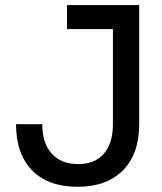

<svg xmlns="http://www.w3.org/2000/svg" viewBox="-20 -713 626 743"><path d="M280.3 9.8Q166 9.8 104 -54Q42 -117.7 42 -232.4H143.6Q143.6 -159.2 179.9 -118.7Q216.3 -78.1 282.7 -78.1Q347.2 -78.1 382.1 -118.4Q417 -158.7 417 -232.4V-600.6H239.3V-693.4H518.6V-232.4Q518.6 -117.2 455.6 -53.7Q392.6 9.8 280.3 9.8Z"/></svg>

Font: Cascadia Mono PL
Style: Regular
Weight: 400
Monospace: yes
Designer: Aaron Bell
Foundry: Saja Typeworks
Version: Version 2404.023; ttfautohint (v1.8.4)